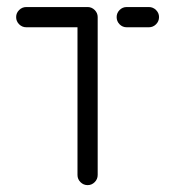

<svg xmlns="http://www.w3.org/2000/svg" viewBox="-20 -539 510 559"><path d="M264.4 -490.4V-29.6Q264.4 -17.4 255.7 -8.7Q247 0 235.2 0Q223 0 214.3 -8.7Q205.6 -17.4 205.6 -29.6V-490.4ZM27 -489.3Q27 -501.1 35.7 -509.8Q44.4 -518.5 56.7 -518.5H235.2Q247 -518.5 255.7 -509.8Q264.4 -501.1 264.4 -489.3Q264.4 -477 255.7 -468.3Q247 -459.6 235.2 -459.6H56.7Q44.4 -459.6 35.7 -468.3Q27 -477 27 -489.3ZM319.6 -489.3Q319.6 -501.1 328.1 -509.8Q336.7 -518.5 348.9 -518.5H413.3Q425.6 -518.5 434.3 -509.8Q443 -501.1 443 -489.3Q443 -477 434.3 -468.3Q425.6 -459.6 413.3 -459.6H348.9Q336.7 -459.6 328.1 -468.3Q319.6 -477 319.6 -489.3Z"/></svg>

Font: 26F Galaxy Hebrew Medium
Style: Regular
Weight: 500
Designer: C₂₉H₂₅N₃O₅
Version: Version 1.000